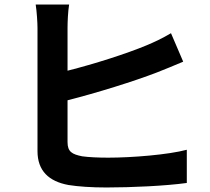

<svg xmlns="http://www.w3.org/2000/svg" viewBox="-20 -808 928 850"><path d="M138 -788C143 -757 146 -706 146 -684V-139C146 -52 196 -5 283 11C326 18 386 22 451 22C562 22 713 15 807 2V-145C725 -123 564 -110 459 -110C414 -110 373 -112 344 -116C299 -125 279 -136 279 -179V-364C409 -397 573 -448 674 -487C708 -500 753 -519 791 -535L737 -661C698 -638 664 -622 628 -607C539 -570 398 -525 279 -495V-684C279 -712 281 -757 286 -788Z"/></svg>

Font: GenEiGothic-pro-Regular
Style: Bold
Weight: 700
Designer: Ryoko NISHIZUKA (kana & ideographs); Paul D. Hunt (Latin, Greek & Cyrillic); Wenlong ZHANG (bopomofo); Sandoll Communica
Foundry: Adobe Systems Incorporated; o_tamon
Version: Version 1.000.140830